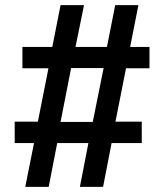

<svg xmlns="http://www.w3.org/2000/svg" viewBox="-20 -725 640 745"><path d="M78 0 112 -170H37V-253H127L168 -460H67V-543H183L215 -705H306L273 -543H395L427 -705H517L485 -543H560V-460H469L428 -253H530V-170H413L380 0H290L323 -170H202L169 0ZM215 -252H340L382 -461H256Z"/></svg>

Font: Nunito Sans 10pt
Style: Bold
Weight: 700
Designer: Vernon Adams
Foundry: Vernon Adams
Version: Version 3.101;gftools[0.9.27]